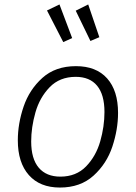

<svg xmlns="http://www.w3.org/2000/svg" viewBox="-20 -831 609 862"><path d="M60 -201Q60 -276 86 -352.5Q112 -429 170.5 -481.5Q229 -534 321 -534Q412 -534 461 -479Q510 -424 510 -324Q510 -250 484.5 -173Q459 -96 400 -42.5Q341 11 249 11Q159 11 109.5 -45Q60 -101 60 -201ZM449 -328Q449 -406 416 -446Q383 -486 320 -486Q248 -486 203 -439.5Q158 -393 139 -326Q120 -259 120 -196Q120 -118 154 -78Q188 -38 251 -38Q322 -38 366.5 -84Q411 -130 430 -196.5Q449 -263 449 -328ZM304 -660 264 -642 191 -784 247 -811ZM426 -664 386 -647 320 -783 376 -811Z"/></svg>

Font: Fira Sans Light
Style: Italic
Weight: 300
Italic angle: -8°
Designer: bBox Type GmbH & Carrois Corporate GbR & Edenspiekermann AG
Foundry: bBox Type GmbH & Carrois Corporate GbR & Edenspiekermann AG
Version: Version 4.301